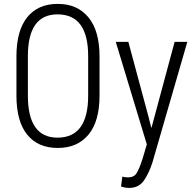

<svg xmlns="http://www.w3.org/2000/svg" viewBox="-20 -741 990 975"><path d="M272 -42Q427.7 -42 427.7 -255.4V-456.1Q427.7 -668 272 -668Q121.6 -668 121.6 -456.1V-255.4Q121.6 -42 272 -42ZM485.4 -255.4Q485.4 -124 428.7 -56.6Q372.1 10.7 272.9 10.3Q172.9 10.3 118.2 -57.1Q63.5 -124.5 63.5 -255.4V-454.6Q63.5 -585.4 118.2 -653.3Q172.9 -721.2 272.5 -721.2Q372.1 -721.7 428.7 -653.3Q485.4 -585 485.4 -454.6ZM631.3 159.7Q660.2 159.7 673.8 138.2Q687.5 116.7 704.6 63L725.6 -7.8L567.9 -528.3H631.8L734.9 -145.5L748 -92.8H749.5L866.7 -528.3H931.2L753.9 84.5Q736.3 139.2 710.4 176.3Q684.6 213.4 634.3 213.4Q618.7 213.4 594.7 206.5L601.1 156.2Q618.2 159.7 631.3 159.7Z"/></svg>

Font: RobotoCondensed-Light
Style: Light
Weight: 300
Designer: Google
Version: Version 1.200311; 2013